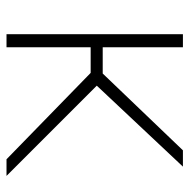

<svg xmlns="http://www.w3.org/2000/svg" viewBox="-16 -552 568 575"><g transform="rotate(90 267.5 -264.0)"><path d="M121.1 -528.3V0H82V-528.3ZM478.5 -528.3 218.8 -252H106.4L105 -288.1H199.7L429.7 -528.3ZM456.5 0 193.4 -256.3 217.3 -289.1 506.3 0Z"/></g></svg>

Font: Roboto ExtraLight
Style: Regular
Weight: 250
Designer: Christian Robertson
Foundry: Google
Version: Version 3.009; 2024